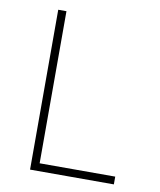

<svg xmlns="http://www.w3.org/2000/svg" viewBox="-80 -764 690 828"><g transform="rotate(10 265.0 -350.0)"><path d="M475 0H108V-700H144V-34H475Z"/></g></svg>

Font: TypoPRO Titillium Maps
Style: 1 wt
Weight: 100
Designer: Campivisivi
Foundry: Accademia di Belle Arti di Urbino and students of MA course of Visual design
Version: Version 001.001